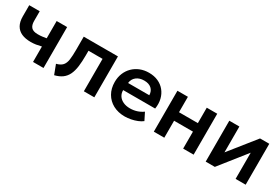

<svg xmlns="http://www.w3.org/2000/svg" viewBox="44 -1266 2949 2032"><g transform="rotate(30 1518.0 -250.0)"><path d="M364 0V-188.5Q329.5 -180 299 -175.2Q268.5 -170.5 236 -170.5Q170 -170.5 123.8 -191.2Q77.5 -212 53.2 -254.8Q29 -297.5 29 -363V-500H157V-380.5Q157 -330.5 180.2 -304.5Q203.5 -278.5 260 -278.5Q293 -278.5 317.2 -281.8Q341.5 -285 364 -289V-500H492V0Z M627.5 10 584 -104.5Q635 -117.5 658.5 -144.5Q682 -171.5 688.5 -219Q695 -266.5 695 -340.5V-500H1113V0H985V-396H813V-340.5Q813 -262 805 -202.5Q797 -143 776.8 -100.5Q756.5 -58 720.2 -31Q684 -4 627.5 10Z M1491.5 15Q1410 15 1348.5 -18.2Q1287 -51.5 1252.8 -111Q1218.5 -170.5 1218.5 -249.5Q1218.5 -307.5 1238.2 -356Q1258 -404.5 1294.2 -440.2Q1330.5 -476 1379.2 -495.5Q1428 -515 1486 -515Q1549 -515 1598.5 -492.8Q1648 -470.5 1680.8 -430.2Q1713.5 -390 1726.8 -336.2Q1740 -282.5 1730 -219H1339Q1338.5 -179.5 1357.8 -150Q1377 -120.5 1412.8 -103.8Q1448.5 -87 1497 -87Q1540 -87 1579.5 -99.5Q1619 -112 1653 -136.5L1698 -47Q1674.5 -28 1639.5 -14Q1604.5 0 1565.8 7.5Q1527 15 1491.5 15ZM1346.5 -310H1606Q1604.5 -360.5 1572.5 -389.2Q1540.5 -418 1483 -418Q1426 -418 1389 -389.2Q1352 -360.5 1346.5 -310Z M1840 0V-500H1968V-311.5H2198.5V-500H2326.5V0H2198.5V-207.5H1968V0Z M2474 0V-500H2597V-184L2849.5 -500H2962.5V0H2839.5V-320L2585.5 0Z"/></g></svg>

Font: Geologica Cursive Medium
Style: Regular
Weight: 500
Designer: Sindre Bremnes, Frode Helland
Foundry: Monokrom Skriftforlag AS
Version: Version 1.010;gftools[0.9.28]